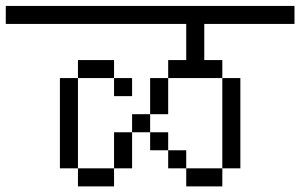

<svg xmlns="http://www.w3.org/2000/svg" viewBox="-20 -708 1040 665"><path d="M437.5 -375V-437.5H375V-375ZM1000 -625V-687.5H0V-625H625Q625 -625 625 -500H562.5V-437.5H500Q500 -437.5 500 -312.5H437.5V-250H375Q375 -250 375 -125H250V-62.5H375V-125H437.5Q437.5 -125 437.5 -250H500V-187.5H562.5V-125H625V-62.5H750V-125H625V-187.5H562.5V-250H500V-312.5H562.5Q562.5 -312.5 562.5 -437.5H750V-125H812.5V-437.5H750V-500H687.5Q687.5 -500 687.5 -625ZM250 -125V-437.5H187.5V-125ZM250 -437.5H375V-500H250Z"/></svg>

Font: BFUnifontExMono
Style: Regular
Weight: 500
Version: Version 15.0.06